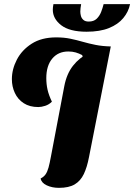

<svg xmlns="http://www.w3.org/2000/svg" viewBox="-20 -884 647 926"><path d="M264.3 22Q230.7 22 205 9.7Q179.3 -2.7 176 -23.3Q191 -30.7 199.7 -43Q208.3 -55.3 214 -75.8Q219.7 -96.3 225.7 -129.3L290 -468Q301.3 -527.7 332 -566.8Q362.7 -606 408.8 -628.3Q455 -650.7 514.3 -660L409.3 -126.7Q400 -77.7 384.2 -44.5Q368.3 -11.3 340.2 5.3Q312 22 264.3 22ZM164.7 -367.7Q123 -367.7 94.5 -386.2Q66 -404.7 51.7 -435.5Q37.3 -466.3 37.3 -502.3Q37.3 -550 61.3 -596.3Q85.3 -642.7 132.8 -673.2Q180.3 -703.7 251.3 -703.7Q288.7 -703.7 319.7 -697.2Q350.7 -690.7 379.7 -682.3Q408.7 -674 441 -667.5Q473.3 -661 514 -660L378.7 -610.3L376.3 -618.3Q361.3 -626.3 345.3 -631Q329.3 -635.7 309.3 -635.7Q260.7 -635.7 232 -601.3Q203.3 -567 203.3 -507Q203.3 -478.3 209.2 -452Q215 -425.7 230.3 -393.7Q216.7 -379.7 198.2 -373.7Q179.7 -367.7 164.7 -367.7ZM397.7 -731Q315.7 -731 275.2 -762.3Q234.7 -793.7 234.7 -837Q234.7 -849 237.7 -864H371.3Q369.7 -854 368.5 -845.3Q367.3 -836.7 367.3 -828.3Q367.3 -818.7 370.2 -807.5Q373 -796.3 382 -788.2Q391 -780 407.7 -780Q432 -780 446 -793.3Q460 -806.7 467.7 -826.2Q475.3 -845.7 479.7 -864H607.3Q599.7 -827 574.5 -796.7Q549.3 -766.3 505.7 -748.7Q462 -731 397.7 -731Z"/></svg>

Font: Sansita Swashed Light
Style: Regular
Weight: 300
Designer: Pablo Cosgaya
Foundry: Omnibus-Type
Version: Version 1.003